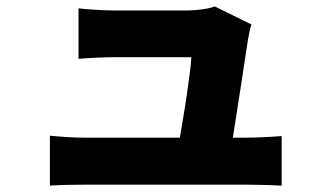

<svg xmlns="http://www.w3.org/2000/svg" viewBox="-20 -554 1040 604"><path d="M771 -477Q767 -466 764.5 -452Q762 -438 760 -429Q757 -409 751.5 -373.5Q746 -338 739.5 -294.5Q733 -251 726 -207.5Q719 -164 713.5 -127.5Q708 -91 704 -69H537Q541 -91 546 -122Q551 -153 557 -188Q563 -223 568 -258Q573 -293 577 -323.5Q581 -354 582 -374Q570 -374 545 -374Q520 -374 488 -374Q456 -374 425 -374Q394 -374 370.5 -374Q347 -374 338 -374Q313 -374 281.5 -372.5Q250 -371 227 -369V-528Q241 -526 261.5 -524.5Q282 -523 303 -522Q324 -521 337 -521Q354 -521 378.5 -521Q403 -521 430 -521Q457 -521 483.5 -521Q510 -521 532 -521Q554 -521 567 -521Q579 -521 596.5 -522.5Q614 -524 631 -527Q648 -530 655 -534ZM137 -127Q158 -125 187 -123Q216 -121 244 -121Q260 -121 300.5 -121Q341 -121 395 -121Q449 -121 507 -121Q565 -121 618 -121Q671 -121 708.5 -121Q746 -121 757 -121Q777 -121 810.5 -122.5Q844 -124 866 -126V30Q855 29 835 28.5Q815 28 794.5 27.5Q774 27 759 27Q747 27 708 27Q669 27 615.5 27Q562 27 503 27Q444 27 389.5 27Q335 27 296 27Q257 27 244 27Q216 27 192.5 27.5Q169 28 137 30Z"/></svg>

Font: Noto Sans SC Black
Style: Regular
Weight: 900
Designer: Ryoko NISHIZUKA  (kana, bopomofo & ideographs); Paul D. Hunt (Latin, Greek & Cyrillic); Sandoll Communications , Soo-you
Foundry: Adobe
Version: Version 2.004-H2;hotconv 1.0.118;makeotfexe 2.5.65603